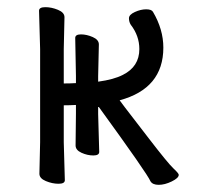

<svg xmlns="http://www.w3.org/2000/svg" viewBox="-20 -503 554 536"><path d="M254 -207V-185L257 -79Q257 -69 240.5 -69Q224 -69 207.5 -76.5Q191 -84 191 -97L192 -186V-210Q173 -209 158 -209V-106L161 0Q161 10 143.5 10Q126 10 108 2.5Q90 -5 90 -18L92 -106V-366L89 -473Q89 -483 106.5 -483Q124 -483 142 -475.5Q160 -468 160 -455L158 -366V-270Q176 -270 192 -271V-291L190 -397Q190 -407 206 -407Q222 -407 239 -399.5Q256 -392 256 -379L254 -290V-275Q298 -281 323 -294Q369 -317 369 -366Q369 -403 345 -434Q340 -442 340 -452Q340 -462 356.5 -469.5Q373 -477 388 -477Q403 -477 407 -470Q436 -421 436 -370Q436 -256 314 -223Q315 -221 328.5 -203.5Q342 -186 395.5 -116.5Q449 -47 464 -33Q479 -19 479 -15Q479 -6 459.5 3.5Q440 13 423 13Q406 13 400 3Q392 -17 254 -207Z"/></svg>

Font: ToneOZ-Pinyin-WenKai-Regular
Style: Regular
Weight: 400
Designer: Fontworks Inc.
Foundry: ToneOZ
Version: Version 0.240331